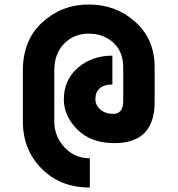

<svg xmlns="http://www.w3.org/2000/svg" viewBox="-20 -635 800 865"><path d="M384.8 210Q257.8 210 175.8 132.8Q83 45.9 83 -87.9V-317.9Q83 -454.1 170.9 -534.7Q258.8 -614.7 380.1 -614.7Q501.5 -614.7 588.9 -537.1Q676.8 -458.5 676.8 -331.5V-176.8Q676.8 9.8 496.1 9.8Q388.7 9.8 328.1 -51.8Q267.6 -113.3 267.6 -187Q267.6 -275.4 331.1 -329.8Q394.5 -384.3 486.3 -384.3V-254.4Q449.7 -254.4 430.2 -237.8Q409.7 -220.2 409.7 -189Q409.7 -161.1 432.1 -141.6Q454.6 -122.1 490.7 -122.1Q535.2 -122.1 535.2 -180.7V-330.1Q535.2 -403.3 489.7 -443.8Q444.8 -483.4 380.4 -483.4Q312.5 -483.4 268.1 -437.5Q224.6 -392.6 224.6 -317.9V-87.9Q224.6 -19.5 272 30.3Q317.4 78.1 384.8 78.1Z"/></svg>

Font: Newest Shape
Style: Bold
Weight: 700
Designer: Wojciech Kalinowski "wmk69" (wmk69@o2.pl)
Foundry: Wojciech Kalinowski "wmk69" (wmk69@o2.pl)
Version: Version 1.0.0; 2022-02-24